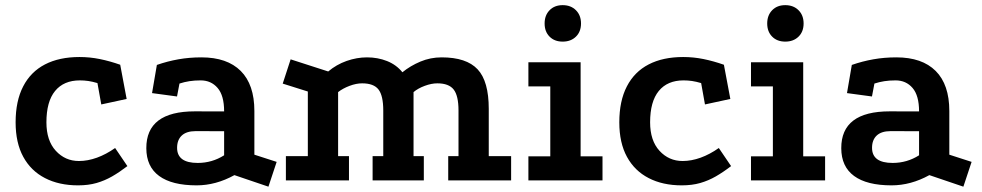

<svg xmlns="http://www.w3.org/2000/svg" viewBox="-20 -684 3724 728"><path d="M349.5 -369Q331 -374.5 315 -376.9Q299 -379.2 282.8 -379.2Q221.8 -379.2 188.9 -339.1Q156 -299 156 -220.2Q156 -151 191.6 -112.2Q227.2 -73.5 279.2 -73.5Q312.5 -73.5 347.5 -86.1Q382.5 -98.8 416.5 -122.8L463 -54.2Q433.5 -31.5 405.2 -15.2Q377 1 346 9.9Q315 18.8 276 18.8Q203.8 18.8 150.5 -8.8Q97.2 -36.2 68.2 -89.4Q39.2 -142.5 39.2 -220.2Q39.2 -301.2 67.9 -356.5Q96.5 -411.8 150.6 -439.8Q204.8 -467.8 281.5 -467.8Q320.8 -467.8 358.9 -460Q397 -452.2 435.8 -438.5L460.2 -308.8L364 -288Z M868.8 -20Q798.5 18.8 725.5 18.8Q631.8 18.8 583.4 -16.8Q535 -52.2 534.8 -121.8Q534.2 -261.8 718.8 -261.8L829.8 -261.5Q829.8 -321.8 805.1 -350.5Q780.5 -379.2 740.8 -379.2Q717.5 -379.2 698.2 -376.2Q679 -373.2 660.5 -367.2L651.2 -318.2L556.5 -331L574.8 -437.8Q615 -451.8 656.4 -459.1Q697.8 -466.5 743.8 -466.5Q841.2 -466.5 892.9 -414.9Q944.5 -363.2 944.5 -263.2V-97.5L1029 -70.2L997.8 23.8ZM721.8 -186.8Q687 -186.8 669.2 -170.1Q651.5 -153.5 651.5 -123.5Q651.5 -66.2 729.5 -66.2Q784.2 -66.2 829.8 -95.2V-186.5Z M1064 0V-92H1147.2V-337L1052 -367L1082 -459L1224.5 -413Q1255.5 -439.2 1294.2 -452.9Q1333 -466.5 1371.5 -466.5Q1412.5 -466.5 1447.9 -452.4Q1483.2 -438.2 1505.8 -410Q1536 -434.5 1574 -450.5Q1612 -466.5 1654.5 -466.5Q1748.5 -466.5 1790.9 -421.2Q1833.2 -376 1833.2 -271.2V-92H1918V0H1679.5V-92H1718.5V-265Q1718.5 -321.2 1700.1 -344.6Q1681.8 -368 1638.2 -368Q1616 -368 1590.4 -358.5Q1564.8 -349 1548 -334.8V-92H1587V0H1392.8V-92H1433.2V-265Q1433.2 -321.2 1415.2 -344.6Q1397.2 -368 1353 -368Q1330.8 -368 1305.5 -358.5Q1280.2 -349 1262 -334.8V-92H1303.2V0Z M1983.5 -447.8H2181.5V-91.2H2264.5V0H1983.5V-91.2H2066.5V-356.5H1983.5ZM2113.5 -664.5Q2144.5 -664.5 2163.8 -645.2Q2183 -626 2183 -595Q2183 -563.9 2163.8 -545.1Q2144.5 -526.2 2113.5 -526.2Q2082.5 -526.2 2063.8 -545.1Q2045 -563.9 2045 -595Q2045 -626 2063.8 -645.2Q2082.5 -664.5 2113.5 -664.5Z M2638.5 -369Q2620 -374.5 2604 -376.9Q2588 -379.2 2571.8 -379.2Q2510.8 -379.2 2477.9 -339.1Q2445 -299 2445 -220.2Q2445 -151 2480.6 -112.2Q2516.2 -73.5 2568.2 -73.5Q2601.5 -73.5 2636.5 -86.1Q2671.5 -98.8 2705.5 -122.8L2752 -54.2Q2722.5 -31.5 2694.2 -15.2Q2666 1 2635 9.9Q2604 18.8 2565 18.8Q2492.8 18.8 2439.5 -8.8Q2386.2 -36.2 2357.2 -89.4Q2328.2 -142.5 2328.2 -220.2Q2328.2 -301.2 2356.9 -356.5Q2385.5 -411.8 2439.6 -439.8Q2493.8 -467.8 2570.5 -467.8Q2609.8 -467.8 2647.9 -460Q2686 -452.2 2724.8 -438.5L2749.2 -308.8L2653 -288Z M2827.5 -447.8H3025.5V-91.2H3108.5V0H2827.5V-91.2H2910.5V-356.5H2827.5ZM2957.5 -664.5Q2988.5 -664.5 3007.8 -645.2Q3027 -626 3027 -595Q3027 -563.9 3007.8 -545.1Q2988.5 -526.2 2957.5 -526.2Q2926.5 -526.2 2907.8 -545.1Q2889 -563.9 2889 -595Q2889 -626 2907.8 -645.2Q2926.5 -664.5 2957.5 -664.5Z M3503.8 -20Q3433.5 18.8 3360.5 18.8Q3266.8 18.8 3218.4 -16.8Q3170 -52.2 3169.8 -121.8Q3169.2 -261.8 3353.8 -261.8L3464.8 -261.5Q3464.8 -321.8 3440.1 -350.5Q3415.5 -379.2 3375.8 -379.2Q3352.5 -379.2 3333.2 -376.2Q3314 -373.2 3295.5 -367.2L3286.2 -318.2L3191.5 -331L3209.8 -437.8Q3250 -451.8 3291.4 -459.1Q3332.8 -466.5 3378.8 -466.5Q3476.2 -466.5 3527.9 -414.9Q3579.5 -363.2 3579.5 -263.2V-97.5L3664 -70.2L3632.8 23.8ZM3356.8 -186.8Q3322 -186.8 3304.2 -170.1Q3286.5 -153.5 3286.5 -123.5Q3286.5 -66.2 3364.5 -66.2Q3419.2 -66.2 3464.8 -95.2V-186.5Z"/></svg>

Font: Podkova VF Beta
Style: Regular
Weight: 400
Designer: Ilya Yudin
Foundry: Cyreal (www.cyreal.org)
Version: Version 2.100